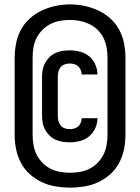

<svg xmlns="http://www.w3.org/2000/svg" viewBox="-20 -780 640 877"><path d="M300 77Q267 77 234 71.5Q201 66 171 52Q141 38 116 15.5Q91 -7 75.5 -36.5Q60 -66 53.5 -98.5Q47 -131 47 -164V-516Q47 -549 53.5 -582Q60 -615 75.5 -644Q91 -673 116 -695.5Q141 -718 171 -732Q201 -746 234 -753Q267 -760 300 -760Q333 -760 366 -753Q399 -746 429 -732Q459 -718 484 -695.5Q509 -673 524.5 -644Q540 -615 546.5 -582Q553 -549 553 -516V-164Q553 -131 546.5 -98.5Q540 -66 524.5 -36.5Q509 -7 484 15.5Q459 38 429 52Q399 66 366 71.5Q333 77 300 77ZM300 9Q323 9 346 5Q369 1 389.5 -9.5Q410 -20 426.5 -37Q443 -54 453 -74.5Q463 -95 467 -118Q471 -141 471 -164V-516Q471 -539 467 -562Q463 -585 453 -606Q443 -627 426 -643.5Q409 -660 388 -670Q367 -680 344 -684.5Q321 -689 298 -689Q275 -689 252 -684.5Q229 -680 209 -669.5Q189 -659 172.5 -642Q156 -625 146 -604.5Q136 -584 132.5 -561.5Q129 -539 129 -516V-164Q129 -141 133 -118Q137 -95 147 -74.5Q157 -54 173.5 -37Q190 -20 210.5 -9.5Q231 1 254 5Q277 9 300 9ZM299 -130Q282 -130 265.5 -132.5Q249 -135 233.5 -142Q218 -149 206 -161Q194 -173 186 -187.5Q178 -202 175 -218.5Q172 -235 172 -252V-428Q172 -445 175 -461.5Q178 -478 186 -492.5Q194 -507 206 -519Q218 -531 233.5 -538Q249 -545 265.5 -547.5Q282 -550 299 -550Q322 -550 345.5 -544Q369 -538 387 -523Q405 -508 415 -486Q425 -464 425 -440Q425 -440 425 -440Q425 -440 425 -440H353Q353 -450 349 -460Q345 -470 337.5 -477Q330 -484 319.5 -487Q309 -490 299 -490Q287 -490 275.5 -486Q264 -482 256.5 -472.5Q249 -463 246.5 -451.5Q244 -440 244 -428V-252Q244 -240 246.5 -228.5Q249 -217 256.5 -207.5Q264 -198 275.5 -194Q287 -190 299 -190Q309 -190 319.5 -193Q330 -196 337.5 -203Q345 -210 349 -220Q353 -230 353 -240H425Q425 -240 425 -240Q425 -240 425 -240Q425 -216 415 -194Q405 -172 387 -157Q369 -142 345.5 -136Q322 -130 299 -130Z"/></svg>

Font: Iosevka Custom XBdEx
Style: Regular
Weight: 800
Width: 7
Monospace: yes
Designer: Belleve Invis
Foundry: Belleve Invis
Version: Version 11.2.4; ttfautohint (v1.8.4)